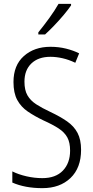

<svg xmlns="http://www.w3.org/2000/svg" viewBox="-20 -967 485 997"><path d="M401 -189Q401 -95 346 -42.5Q291 10 200 10Q110 10 44 -19V-77Q76 -61 117.5 -51.5Q159 -42 200 -42Q269 -42 306.5 -81Q344 -120 344 -185Q344 -227 329.5 -253.5Q315 -280 284.5 -300Q254 -320 205 -342Q159 -364 124 -388Q89 -412 69.5 -448Q50 -484 50 -541Q50 -628 104 -676Q158 -724 242 -724Q285 -724 323 -714.5Q361 -705 391 -690L371 -641Q338 -657 305 -664.5Q272 -672 242 -672Q179 -672 143 -637.5Q107 -603 107 -543Q107 -499 122.5 -472Q138 -445 168 -425.5Q198 -406 241 -386Q292 -362 328 -337Q364 -312 382.5 -277Q401 -242 401 -189ZM349 -939Q334 -917 310.5 -889Q287 -861 261 -834Q235 -807 214 -788H179V-799Q209 -836 236.5 -874Q264 -912 284 -947H349Z"/></svg>

Font: Noto Sans Gurmukhi Condensed Light
Style: Regular
Weight: 300
Width: 3
Designer: Jelle Bosma - Monotype Design Team
Foundry: Monotype Imaging Inc.
Version: Version 2.004; ttfautohint (v1.8.4.7-5d5b)